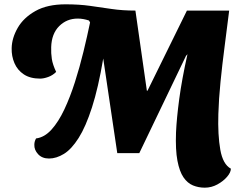

<svg xmlns="http://www.w3.org/2000/svg" viewBox="-20 -709 1110 889"><path d="M207 25Q175 25 156.5 5Q138 -15 139 -39Q139 -54 147 -68Q186 -73 218.5 -109Q251 -145 278 -202.5Q305 -260 327 -329Q349 -398 366.5 -470Q384 -542 397 -605L392 -614Q365 -623 340 -623Q289 -623 254 -588Q219 -553 217 -491Q216 -462 220 -436Q224 -410 240 -376Q224 -360 203 -352.5Q182 -345 166 -345Q120 -345 90.5 -364.5Q61 -384 47 -416.5Q33 -449 34 -486Q35 -533 62 -580Q89 -627 144 -658Q199 -689 284 -689Q346 -689 396 -682Q446 -675 496.5 -667.5Q547 -660 607 -660L660 -289H663L845 -659V-660H1041V-659Q1031 -578 1020 -494Q1009 -410 1001 -330Q993 -250 991 -181Q988 -84 1000 -16Q1012 52 1049 72Q1049 89 1031.5 109.5Q1014 130 986.5 145Q959 160 928 160Q899 160 873.5 149.5Q848 139 829.5 112Q811 85 801.5 35Q792 -15 795 -96Q798 -162 810 -251.5Q822 -341 848 -458L841 -450L625 0H523L458 -438Q435 -302 406 -212Q377 -122 344 -70Q311 -18 276 3.5Q241 25 207 25Z"/></svg>

Font: Sansita Swashed ExtraBold
Style: Regular
Weight: 800
Designer: Pablo Cosgaya
Foundry: Omnibus-Type
Version: Version 1.003; ttfautohint (v1.8.3)